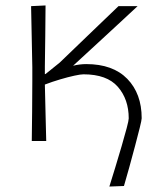

<svg xmlns="http://www.w3.org/2000/svg" viewBox="-20 -517 581 704"><path d="M381 167Q390.5 137 402.5 97.5Q414.5 58 425.8 19.5Q437 -19 444.5 -47.2Q452 -75.5 452 -83Q452 -153 412 -198.8Q372 -244.5 286 -244.5Q275.5 -244.5 252.5 -239.5Q229.5 -234.5 200.8 -226Q172 -217.5 144.5 -207Q146 -149 147 -100.5Q148 -52 149.5 0H96.5Q97.5 -56 97.8 -107.8Q98 -159.5 98.5 -220.5V-270.5Q97.5 -333 96.2 -385.8Q95 -438.5 94 -494.5L147 -497Q146.5 -441 146 -387.2Q145.5 -333.5 144.5 -273.5V-245Q146 -245.5 147.5 -246L199 -287.5Q271 -357 322 -405.8Q373 -454.5 414.5 -494.5H484.5Q463.5 -475 431.5 -445.2Q399.5 -415.5 364.2 -383Q329 -350.5 298 -322Q267 -293.5 248 -276Q260 -279 272.5 -280.5Q285 -282 296 -282Q394 -282 446.8 -227.8Q499.5 -173.5 499.5 -83.5Q499.5 -77 492.5 -48.8Q485.5 -20.5 475.2 18.2Q465 57 454 96.5Q443 136 434.5 165Z"/></svg>

Font: Commissioner Loud ExtraLight
Style: Regular
Weight: 200
Designer: Kostas Bartsokas
Foundry: Kostas Bartsokas
Version: Version 1.000; ttfautohint (v1.8.3)